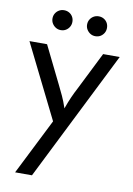

<svg xmlns="http://www.w3.org/2000/svg" viewBox="-89 -646 629 911"><g transform="rotate(10 225.5 -191.0)"><path d="M49.3 208.3 184.7 -61.1 8.3 -416.7H93.1L181.9 -236.1Q193.8 -211.8 204.9 -188.2Q216 -164.6 227.1 -131.2Q238.9 -164.6 249.7 -188.5Q260.4 -212.5 272.9 -236.1L363.2 -416.7H443.1L130.6 208.3ZM145.1 -493.8Q131.9 -493.8 121.2 -500.3Q110.4 -506.9 103.8 -517.7Q97.2 -528.5 97.2 -541.7Q97.2 -555.6 103.8 -566.3Q110.4 -577.1 121.2 -583.3Q131.9 -589.6 145.1 -589.6Q159 -589.6 169.8 -583.3Q180.6 -577.1 186.8 -566.3Q193.1 -555.6 193.1 -541.7Q193.1 -528.5 186.8 -517.7Q180.6 -506.9 169.8 -500.3Q159 -493.8 145.1 -493.8ZM311.8 -493.8Q298.6 -493.8 287.8 -500.3Q277.1 -506.9 270.5 -517.7Q263.9 -528.5 263.9 -541.7Q263.9 -555.6 270.5 -566.3Q277.1 -577.1 287.8 -583.3Q298.6 -589.6 311.8 -589.6Q325.7 -589.6 336.5 -583.3Q347.2 -577.1 353.5 -566.3Q359.7 -555.6 359.7 -541.7Q359.7 -528.5 353.5 -517.7Q347.2 -506.9 336.5 -500.3Q325.7 -493.8 311.8 -493.8Z"/></g></svg>

Font: Afacad Flux
Style: Regular
Weight: 400
Designer: Kristian Moeller
Foundry: Dicotype
Version: Version 1.100